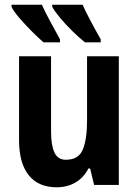

<svg xmlns="http://www.w3.org/2000/svg" viewBox="-20 -786 588 816"><path d="M485 -547V0H380L363 -70H356Q335 -30 300 -10Q265 10 221 10Q143 10 102 -41.5Q61 -93 61 -190V-547H197V-228Q197 -168 211.5 -137.5Q226 -107 260 -107Q314 -107 332 -150.5Q350 -194 350 -275V-547ZM331 -766Q342 -741 363.5 -700Q385 -659 408 -619V-606H341Q316 -626 287.5 -654Q259 -682 235.5 -710Q212 -738 202 -757V-766ZM158 -766Q171 -737 191.5 -698.5Q212 -660 235 -619V-606H165Q144 -624 115.5 -652.5Q87 -681 62.5 -709.5Q38 -738 29 -757V-766Z"/></svg>

Font: Noto Sans Condensed
Style: Bold
Weight: 700
Width: 3
Designer: Monotype Design Team
Foundry: Monotype Imaging Inc.
Version: Version 2.013; ttfautohint (v1.8.4.7-5d5b)